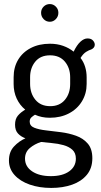

<svg xmlns="http://www.w3.org/2000/svg" viewBox="-20 -695 499 944"><path d="M232 229Q173 229 126 212.5Q79 196 51.5 165.5Q24 135 24 94Q24 52 48.5 25.5Q73 -1 105 -15Q83 -23 68.5 -38.5Q54 -54 54 -82Q54 -110 68 -126.5Q82 -143 104 -156Q77 -178 62 -210.5Q47 -243 47 -282V-315Q47 -364 69 -401Q91 -438 131.5 -459Q172 -480 226 -480Q261 -480 290.5 -469.5Q320 -459 342 -441Q358 -474 375.5 -490Q393 -506 410 -506Q428 -506 437 -496Q446 -486 446 -475Q446 -467 441 -461Q436 -455 429 -452Q418 -449 403.5 -440Q389 -431 376 -410Q391 -391 398.5 -366.5Q406 -342 406 -315V-282Q406 -235 383 -197Q360 -159 319 -137.5Q278 -116 225 -116Q184 -116 152 -131Q142 -125 134 -117.5Q126 -110 126 -97Q126 -76 148.5 -67Q171 -58 206 -54Q241 -50 280 -45Q319 -40 354 -27.5Q389 -15 411.5 11Q434 37 434 83Q434 132 407 164.5Q380 197 334.5 213Q289 229 232 229ZM230 171Q287 171 320 147.5Q353 124 353 85Q353 57 336 41.5Q319 26 292 18.5Q265 11 235.5 8.5Q206 6 182 3Q150 13 126.5 33Q103 53 103 85Q103 124 138 147.5Q173 171 230 171ZM227 -173Q273 -173 299 -204Q325 -235 325 -282V-315Q325 -361 299 -392Q273 -423 226 -423Q179 -423 153.5 -392Q128 -361 128 -315V-283Q128 -236 154 -204.5Q180 -173 227 -173ZM225 -588Q207 -588 194.5 -601Q182 -614 182 -632Q182 -650 194.5 -662.5Q207 -675 225 -675Q242 -675 254.5 -662.5Q267 -650 267 -632Q267 -614 254.5 -601Q242 -588 225 -588Z"/></svg>

Font: Dosis ExtraLight Medium
Style: Regular
Weight: 500
Version: Version 3.001; ttfautohint (v1.8.2)